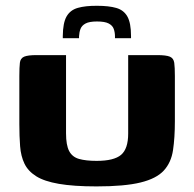

<svg xmlns="http://www.w3.org/2000/svg" viewBox="-20 -654 684 676"><path d="M595.7 -227.5Q595.7 -169.1 589.2 -125.6Q582.8 -82.1 556.9 -53.7Q530.9 -25.2 474.9 -11.5Q418.9 2.3 319.7 2.3Q239 2.3 187.3 -6.7Q135.6 -15.6 107.2 -33.6Q78.7 -51.6 66.1 -77.9Q53.5 -104.2 50.8 -139.1Q48.1 -174.1 48.1 -217.3V-386.3Q48.1 -417 50 -432.9Q51.8 -448.7 64.8 -454.4Q77.8 -460 108.9 -460H212.5V-184.7Q212.5 -142.9 223.5 -122.1Q234.5 -101.2 258.4 -94.4Q282.4 -87.6 320.4 -87.6Q381.2 -87.6 406.3 -108.8Q431.3 -130.1 431.3 -183.7V-460H533.1Q565.3 -460 578.3 -454.4Q591.2 -448.7 593.5 -432.9Q595.7 -417 595.7 -386.3ZM201.1 -519.6V-527.4Q201.5 -573.4 214.4 -596.1Q227.4 -618.8 254.1 -626.3Q280.8 -633.9 322 -633.6Q363.3 -633.6 389.5 -626Q415.7 -618.5 428.5 -595.8Q441.3 -573.1 441.3 -527.1V-519.6H384.8V-525.7Q384.8 -540 380.5 -552.1Q376.2 -564.2 362.7 -571.3Q349.3 -578.4 321.4 -578.4Q294.5 -578.4 281.3 -571.3Q268 -564.2 263.5 -552.4Q259 -540.7 258.3 -526.4V-519.6Z"/></svg>

Font: Genos Thin
Style: Regular
Weight: 100
Designer: Robert E. Leuschke
Foundry: Robert E. Leuschke
Version: Version 1.010